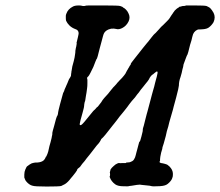

<svg xmlns="http://www.w3.org/2000/svg" viewBox="-20 -659 806 703"><path d="M365 -639Q413 -639 420 -637L428 -634L433 -630Q435 -630 441 -624Q447 -618 450 -611Q458 -596 451 -581Q443 -564 427 -556Q415 -550 405 -553Q398 -555 387 -554Q382 -553 377 -551Q363 -545 359 -533Q358 -530 356.5 -524.5Q355 -519 352 -507.5Q349 -496 345.5 -483.5Q342 -471 341 -466Q340 -461 338 -454Q335 -443 333 -442Q332 -441 330 -435Q323 -414 311 -392Q306 -382 303 -379Q302 -379 301 -377L299 -375V-372Q299 -369 300 -368Q300 -366 300 -354.5Q300 -343 299 -337Q298 -331 297.5 -325.5Q297 -320 296.5 -318.5Q296 -317 295.5 -313Q295 -309 294 -304Q293 -299 292.5 -294Q292 -289 290 -285Q288 -276 288 -271Q288 -268 287 -264.5Q286 -261 285 -256.5Q284 -252 282 -245Q273 -214 272 -206Q272 -203 272 -202Q274 -199 279.5 -203Q285 -207 312 -241Q324 -256 325 -256Q326 -256 332 -263Q334 -266 336 -267Q338 -268 340 -271Q342 -274 347 -280Q352 -286 353 -288.5Q354 -291 361.5 -300Q369 -309 371.5 -311Q374 -313 383.5 -325.5Q393 -338 394.5 -339Q396 -340 399 -343.5Q402 -347 405 -350Q408 -353 409.5 -355.5Q411 -358 411.5 -358Q412 -358 412 -358Q412 -359 427 -374Q435 -383 439 -389Q446 -403 449 -407Q450 -409 450 -409.5Q450 -410 452 -412Q454 -415 454 -416Q454 -417 456 -419Q460 -424 459 -426Q459 -427 474 -446Q489 -465 504 -484Q519 -503 519.5 -503Q520 -503 521.5 -505Q523 -507 533.5 -520.5Q544 -534 546.5 -535.5Q549 -537 554.5 -543.5Q560 -550 561 -550.5Q562 -551 565 -555Q568 -559 569 -559.5Q570 -560 571.5 -562Q573 -564 573.5 -564Q574 -564 576 -566L578 -568Q578 -568 581.5 -571.5Q585 -575 592 -582Q599 -589 601 -592.5Q603 -596 607 -602Q613 -611 614 -612Q614 -613 616 -615Q618 -617 618 -618Q618 -619 627 -627Q629 -629 632 -630.5Q635 -632 635 -632Q636 -635 642 -635Q643 -635 645 -636Q647 -637 651 -637Q659 -637 661 -639Q662 -639 694 -639Q729 -639 736 -637Q743 -634 749 -630Q756 -623 762 -612Q770 -596 762 -578Q755 -566 744 -558Q738 -554 731 -553Q727 -552 717 -551.5Q707 -551 705 -551Q702 -550 696 -546Q690 -541 687 -534Q684 -525 681 -511Q679 -506 676 -495Q673 -484 672 -479Q671 -475 669.5 -469Q668 -463 666.5 -459.5Q665 -456 664.5 -456Q664 -456 663 -452.5Q662 -449 659 -442Q653 -426 652 -423Q652 -420 650.5 -414Q649 -408 648 -405Q646 -393 641 -377Q635 -361 635 -346Q635 -340 625 -302Q618 -276 616 -269Q615 -264 613 -257Q608 -241 600 -212Q598 -202 596 -195.5Q594 -189 591 -179Q589 -168 587 -161Q578 -127 575 -120Q574 -114 574 -113.5Q574 -113 570 -100Q566 -82 566 -76Q566 -72 566 -71Q564 -67 564 -66Q565 -62 576 -61Q580 -60 584 -59Q587 -58 590 -57Q593 -56 595 -54Q601 -50 606 -43Q614 -32 613 -19Q613 -12 611 -8Q609 0 600 9Q594 15 590 17Q580 23 554 23Q538 24 534.5 22.5Q531 21 518.5 20Q506 19 499 18L492 17L481 18Q470 20 462.5 21Q455 22 454 22Q450 24 432 23Q412 23 402 16Q387 5 382 -10Q381 -13 382 -14Q383 -15 383 -19Q383 -27 382 -27L385 -39Q389 -45 396 -51Q403 -58 411 -61Q417 -63 417 -62Q417 -61 428 -62Q433 -62 435.5 -62Q438 -62 439.5 -62Q441 -62 441.5 -62.5Q442 -63 442 -63Q441 -64 445 -64Q455 -64 460 -67Q468 -70 471 -76Q475 -82 477 -91Q478 -96 479.5 -101Q481 -106 482.5 -112Q484 -118 487 -129Q490 -140 490 -140Q490 -140 491 -140Q493 -140 498 -160Q504 -183 503 -184Q502 -184 504 -191Q506 -198 506.5 -199Q507 -200 511.5 -219Q516 -238 517 -240.5Q518 -243 520 -251Q529 -287 533 -300Q534 -304 536 -311.5Q538 -319 540 -326Q542 -333 544.5 -341.5Q547 -350 548 -356Q556 -384 557 -392Q557 -396 556 -397Q554 -399 545 -391Q540 -386 537 -385Q533 -382 528 -374Q525 -370 527 -371V-370Q526 -370 525 -368Q523 -364 512 -351Q509 -347 504.5 -341.5Q500 -336 495.5 -330.5Q491 -325 488 -320Q484 -316 474 -302Q468 -296 462.5 -289Q457 -282 453.5 -277.5Q450 -273 447 -268.5Q444 -264 442 -262Q440 -260 434.5 -252.5Q429 -245 425.5 -241.5Q422 -238 418 -232.5Q414 -227 407.5 -218.5Q401 -210 398.5 -207Q396 -204 392 -199Q388 -194 383 -187.5Q378 -181 375.5 -178Q373 -175 366 -166Q357 -155 352 -151Q350 -150 350 -148Q346 -140 342 -135Q338 -130 334 -126Q323 -112 310 -95Q303 -86 297 -79Q292 -72 290 -69.5Q288 -67 281 -59Q275 -51 273 -48Q271 -46 267.5 -43.5Q264 -41 263 -39Q262 -35 261 -34Q259 -30 246 -14Q242 -10 240 -7Q229 8 218 15Q209 20 204 22Q196 24 151 24Q107 24 99 21Q95 20 93 19Q81 13 73 1L69 -9V-11Q69 -13 69 -20Q69 -30 73 -39Q76 -44 76 -45Q76 -49 89 -57Q96 -62 104 -63Q108 -64 117 -64Q132 -65 140 -72Q143 -75 145.5 -79.5Q148 -84 148 -85Q148 -86 148.5 -85.5Q149 -85 150 -87Q151 -89 152 -92Q153 -95 153.5 -95Q154 -95 156.5 -104Q159 -113 159 -115Q159 -116 161 -124L165 -138L169 -154Q169 -155 170 -160Q172 -167 171.5 -169.5Q171 -172 174 -183Q175 -187 178 -197Q187 -232 188 -232Q190 -234 192 -241Q193 -246 193 -248.5Q193 -251 200 -278L211 -318L214 -324L215 -326Q216 -330 216 -330L219 -337Q219 -338 219.5 -338Q220 -338 221 -341Q222 -344 222 -344Q222 -344 223 -346Q225 -351 227 -355Q227 -356 229 -360Q233 -371 236 -374Q237 -375 237 -375.5Q237 -376 237.5 -377Q238 -378 238 -378.5Q238 -379 239 -379Q240 -379 240 -384Q240 -387 241 -393Q242 -395 241.5 -395.5Q241 -396 242 -399Q243 -402 243 -405Q243 -411 250 -435Q252 -444 253 -448Q254 -452 255 -461Q256 -466 256 -473Q258 -486 259 -488Q259 -490 260 -494Q262 -502 260 -501Q260 -501 261 -505Q262 -509 265 -521.5Q268 -534 268 -538Q267 -549 257 -552Q243 -557 234 -566Q226 -574 222 -583Q221 -587 221 -593Q220 -602 223 -609Q229 -626 247 -635Q254 -639 268 -639Q277 -639 279 -638Q281 -637 286.5 -637Q292 -637 293 -638Q294 -639 308.5 -639Q323 -639 365 -639Z"/></svg>

Font: TT2020 Style E
Style: Italic
Weight: 400
Italic angle: -15°
Version: Version 0.2.000